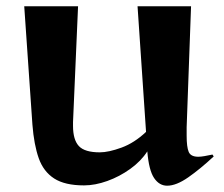

<svg xmlns="http://www.w3.org/2000/svg" viewBox="-20 -577 713 610"><path d="M659 -80Q616 -40 578 -13.5Q540 13 511 13Q486 13 469.5 -11.5Q453 -36 448 -96Q428 -65 394 -40.5Q360 -16 321 -2Q282 12 247 12Q186 12 152 -10Q118 -32 103 -74.5Q88 -117 83 -181L57 -557H228L212 -189V-177Q212 -133 230.5 -113Q249 -93 297 -93Q325 -93 366 -108Q407 -123 444 -158L417 -557H587L573 -173V-146Q573 -110 579.5 -94.5Q586 -79 610 -79Q618 -79 629.5 -81Q641 -83 655 -86Z"/></svg>

Font: Reggae One
Style: Regular
Weight: 400
Designer: Fontworks Inc.
Foundry: Fontworks Inc.
Version: Version 1.100